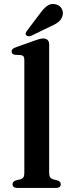

<svg xmlns="http://www.w3.org/2000/svg" viewBox="-20 -931 352 951"><path d="M223.5 -711.5V-74.5Q223.5 -60 228.2 -53Q233 -46 242 -43L263 -38Q272.5 -35 276.8 -30.2Q281 -25.5 281 -18.5Q281 -10 275 -5Q269 0 256 0H67Q54 0 48 -5Q42 -10 42 -18.5Q42 -25.5 46.5 -30.2Q51 -35 60 -38L81.5 -43Q91 -46 95.8 -52.8Q100.5 -59.5 100.5 -74V-634Q100.5 -646 96.8 -651.2Q93 -656.5 84 -658L54 -659.5Q45 -661.5 41.2 -665.5Q37.5 -669.5 37.5 -676Q37.5 -683 42 -687.8Q46.5 -692.5 59 -697L147 -728.5Q165 -735 175.5 -737.8Q186 -740.5 194 -740.5Q208.5 -740.5 216 -732.8Q223.5 -725 223.5 -711.5ZM177 -862.5Q195 -888 213.2 -901.5Q231.5 -915 254.5 -910Q275.5 -905.5 285 -889.2Q294.5 -873 290.5 -856.5Q286 -836 270.5 -823.2Q255 -810.5 230 -800L134 -753.5Q128 -751 121 -751.5Q114 -752 110 -756.5Q105.5 -761.5 107.5 -767.2Q109.5 -773 113.5 -778.5Z"/></svg>

Font: Fraunces Medium
Style: Regular
Weight: 500
Version: Version 1.000;[b76b70a41]